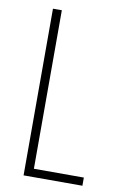

<svg xmlns="http://www.w3.org/2000/svg" viewBox="-83 -762 512 810"><g transform="rotate(10 173.5 -357.0)"><path d="M77 0V-714H115V-35H329V0Z"/></g></svg>

Font: Noto Sans Gujarati UI ExtraCondensed ExtraLight
Style: Regular
Weight: 200
Width: 2
Designer: Jelle Bosma - Monotype Design Team, Universal Thirst
Foundry: Monotype Imaging Inc.
Version: Version 2.106; ttfautohint (v1.8.4.7-5d5b)